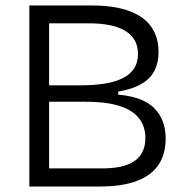

<svg xmlns="http://www.w3.org/2000/svg" viewBox="-20 -680 682 700"><path d="M87 0V-660H318Q372 -660 416.5 -650Q461 -640 492.5 -619.5Q524 -599 541 -566.5Q558 -534 558 -489Q558 -451 543 -422Q528 -393 495.5 -374Q463 -355 411 -346V-335Q502 -327 543 -285Q584 -243 584 -175Q584 -119 558.5 -80Q533 -41 479.5 -20.5Q426 0 342 0ZM159 -66H353Q389 -66 418 -72Q447 -78 467.5 -91Q488 -104 499 -125.5Q510 -147 510 -177Q510 -205 500 -227Q490 -249 471.5 -264.5Q453 -280 426.5 -290Q400 -300 366 -304.5Q332 -309 292 -309H159ZM159 -369H277Q325 -369 363.5 -375.5Q402 -382 428.5 -395.5Q455 -409 469 -430.5Q483 -452 483 -483Q483 -513 470.5 -534Q458 -555 435 -568.5Q412 -582 379 -588.5Q346 -595 305 -595H159Z"/></svg>

Font: Bricolage Grotesque Light
Style: Regular
Weight: 300
Designer: Mathieu Triay
Foundry: Atelier Triay
Version: Version 1.000;gftools[0.9.30]